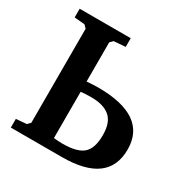

<svg xmlns="http://www.w3.org/2000/svg" viewBox="-155 -805 914 938"><g transform="rotate(30 302.5 -335.5)"><path d="M29 0V-49L88 -54L104 -70V-601L88 -617L30 -622V-671H318V-622L253 -617L237 -601V-380Q279 -383 301 -383Q577 -383 577 -192Q577 0 317 0ZM237 -61Q264 -58 285 -58Q370 -58 403.5 -88.5Q437 -119 437 -192Q437 -264 401 -294.5Q365 -325 296 -325Q263 -325 237 -322Z"/></g></svg>

Font: Khartiya
Style: Bold
Weight: 700
Version: Version 1.0.2